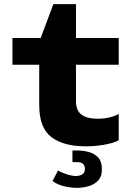

<svg xmlns="http://www.w3.org/2000/svg" viewBox="-20 -694 640 925"><path d="M394 11Q286 11 227.5 -33.5Q169 -78 169 -188V-382H40V-511H176L237 -674H346V-511H552V-382H346V-204Q346 -181 355.5 -162Q365 -143 388.5 -132.5Q412 -122 454 -122Q481 -122 508 -128.5Q535 -135 552 -145V-18Q525 -4 480.5 3.5Q436 11 394 11ZM353 211Q320 211 287.5 203Q255 195 233 178L260 127Q268 133 283 139Q298 145 315 149.5Q332 154 344 154Q363 154 376 146.5Q389 139 389 120Q389 104 380 95.5Q371 87 349 87H329V31H351Q381 31 408.5 38.5Q436 46 453.5 65.5Q471 85 471 122Q471 158 451 177.5Q431 197 403.5 204Q376 211 353 211Z"/></svg>

Font: Chivo Mono Medium ExtraBold
Style: Regular
Weight: 800
Monospace: yes
Version: Version 1.008